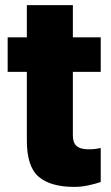

<svg xmlns="http://www.w3.org/2000/svg" viewBox="-20 -721 434 751"><path d="M265 -575H374V-440H265V-191Q265 -163 279.5 -150Q294 -137 326 -137Q342 -137 354 -138.5Q366 -140 374 -142V-9Q350 -1 323.5 4.5Q297 10 270 10Q178 10 131.5 -29.5Q85 -69 85 -171V-440H10V-575H85V-701H265Z"/></svg>

Font: Protest Strike
Style: Regular
Weight: 400
Designer: Octavio Pardo
Foundry: Ashler Design
Version: Version 2.005; ttfautohint (v1.8.4.7-5d5b)